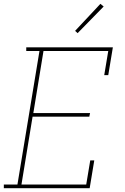

<svg xmlns="http://www.w3.org/2000/svg" viewBox="-30 -982 650 1002"><path d="M-10 0V-19H61L176 -716H107V-735H559L535 -590H514L535 -716H197L144 -392H440L436 -373H140L82 -19H420L441 -145H462L438 0ZM375 -809 362 -821 494 -962 511 -948Z"/></svg>

Font: Iosevka HT Thin Extended
Style: Italic
Weight: 100
Width: 7
Italic angle: -9°
Monospace: yes
Designer: Belleve Invis
Foundry: Belleve Invis
Version: Version 32.3.0; ttfautohint (v1.8.4)